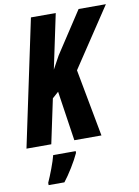

<svg xmlns="http://www.w3.org/2000/svg" viewBox="-103 -780 774 1067"><g transform="rotate(-10 284.0 -246.5)"><path d="M148 -714H288L223 -406L263 -479L417 -714H571L349 -380L420 0H267L225 -281L190 -250L137 0H-3ZM83 208Q97 177 113 134.5Q129 92 137 61H264V71Q248 106 221.5 149Q195 192 172 221H83Z"/></g></svg>

Font: Noto Sans Display Ex Bold Cond
Style: Italic
Weight: 800
Width: 3
Italic angle: -12°
Designer: Monotype Design team
Foundry: Monotype Imaging Inc.
Version: Version 1.000